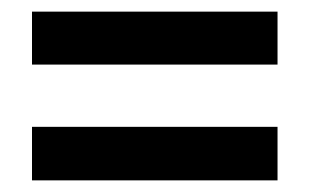

<svg xmlns="http://www.w3.org/2000/svg" viewBox="-20 -517 533 330"><path d="M35 -406V-497H457V-406ZM35 -207V-299H457V-207Z"/></svg>

Font: Noto Sans Bengali Condensed SemiBold
Style: Regular
Weight: 600
Width: 3
Designer: Joana Ranito - Universal Thirst; Jelle Bosma - Monotype Design Team
Foundry: Universal Thirst ehf.
Version: Version 3.000; ttfautohint (v1.8.4.7-5d5b)